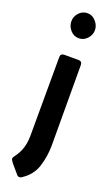

<svg xmlns="http://www.w3.org/2000/svg" viewBox="-171 -716 563 962"><g transform="rotate(20 110.5 -234.5)"><path d="M53.7 -613.3Q53.7 -639.2 72 -658.9Q90.3 -678.7 117.2 -678.7Q143.1 -678.7 161.6 -657.2Q180.2 -635.7 180.2 -610.8Q180.2 -585.4 161.6 -565.4Q143.1 -545.4 117.2 -545.4Q90.3 -545.4 72 -566.2Q53.7 -586.9 53.7 -613.3ZM174.3 3.9Q174.3 62.5 157 117.9Q139.6 173.3 86.4 207Q80.6 210.4 75.7 210.4Q67.4 210.4 61.5 202.6Q57.1 196.8 44.7 183.1Q32.2 169.4 21.2 155.3Q10.3 141.1 10.3 135.3Q10.3 130.9 12.5 127.2Q14.6 123.5 17.1 120.1Q38.6 91.8 47.9 61.8Q57.1 31.7 57.1 -3.4Q57.1 -108.4 57.6 -213.4Q58.1 -318.4 58.1 -422.9Q58.1 -442.9 78.1 -442.9H153.3Q173.3 -442.9 173.3 -422.9Q173.3 -316.4 173.8 -209.5Q174.3 -102.5 174.3 3.9Z"/></g></svg>

Font: Belanosima
Style: Regular
Weight: 400
Designer: The DocRepair Project, Santiago Orozco
Foundry: Google
Version: Version 2.000